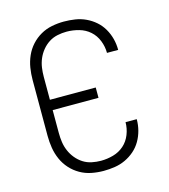

<svg xmlns="http://www.w3.org/2000/svg" viewBox="-105 -766 760 862"><g transform="rotate(-15 275.0 -335.0)"><path d="M271 12Q243 12 215 6.5Q187 1 162.5 -13Q138 -27 119 -48Q100 -69 88.5 -95Q77 -121 72.5 -149Q68 -177 68 -205V-465Q68 -493 72.5 -521Q77 -549 88.5 -575Q100 -601 119 -622Q138 -643 162.5 -657Q187 -671 215 -676.5Q243 -682 271 -682Q297 -682 323 -678Q349 -674 372.5 -663Q396 -652 415.5 -635Q435 -618 448 -595.5Q461 -573 467.5 -548Q474 -523 474 -497V-496H422Q422 -525 411 -553Q400 -581 378.5 -600Q357 -619 328.5 -627Q300 -635 271 -635Q250 -635 228.5 -630.5Q207 -626 189 -614.5Q171 -603 157 -586Q143 -569 134.5 -549Q126 -529 123 -508Q120 -487 120 -465V-359H333V-311H120V-205Q120 -183 123 -162Q126 -141 134.5 -121Q143 -101 157 -84Q171 -67 189 -55.5Q207 -44 228.5 -39.5Q250 -35 271 -35Q300 -35 328.5 -43Q357 -51 378.5 -70Q400 -89 411 -117Q422 -145 422 -174H474V-173Q474 -147 467.5 -122Q461 -97 448 -74.5Q435 -52 415.5 -35Q396 -18 372.5 -7Q349 4 323 8Q297 12 271 12Z"/></g></svg>

Font: Lode Dark
Style: Regular
Weight: 400
Monospace: yes
Designer: Belleve Invis
Foundry: Belleve Invis
Version: Version 29.2.0; ttfautohint (v1.8.3)